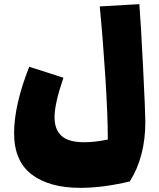

<svg xmlns="http://www.w3.org/2000/svg" viewBox="-20 -659 769 926"><path d="M681 -73Q681 98 606 216Q476 247 368 247Q218 247 133 182.5Q48 118 48 -17Q48 -152 121 -337L286 -284Q243 -159 243 -94Q243 -34 277 -3.5Q311 27 386 27Q437 27 500 14Q500 -102 488 -289Q476 -476 461 -628L652 -639Q659 -556 670 -335Q681 -114 681 -73Z"/></svg>

Font: Lalezar
Style: Bold
Weight: 700
Designer: Borna Izadpanah
Foundry: Borna Izadpanah
Version: Version 1.003;January 24, 2021;FontCreator 13.0.0.2683 64-bi